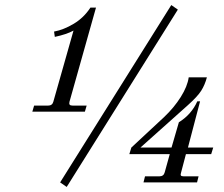

<svg xmlns="http://www.w3.org/2000/svg" viewBox="-20 -722 886 760"><path d="M492 -112 500 -138 630 -259Q669 -296 695.5 -338Q722 -380 727 -416H799Q791 -386 776.5 -363Q762 -340 724 -306L536 -138H659L688 -238Q738 -269 761 -321H772L724 -138H824L816 -112H716L697 -40Q694 -31 696 -27.5Q698 -24 707 -24H766L760 0H548L554 -24H611Q628 -24 632 -40L652 -112ZM108 -280 115 -304H170Q187 -304 191 -319L271 -601Q244 -586 197 -576L194 -597Q232 -604 272 -628Q312 -652 338 -692H360L255 -319Q253 -311 256 -307.5Q259 -304 268 -304H323L316 -280ZM218 0 658 -702 684 -684 244 18Z"/></svg>

Font: Old Standard TT
Style: Italic
Weight: 400
Italic angle: -15.2°
Designer: Alexey Kryukov <alexios@thessalonica.org.ru>
Version: Version 2.2